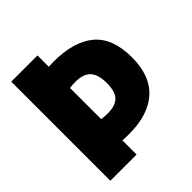

<svg xmlns="http://www.w3.org/2000/svg" viewBox="-200 -877 1014 1014"><g transform="rotate(-45 307.0 -370.0)"><path d="M44 0V-740H240V-655.5Q258 -657 274.5 -657Q427 -657 506.5 -590.5Q586 -524 586 -380Q586 -243 508.8 -173.5Q431.5 -104 289 -104Q274 -104 263.5 -104.5Q253 -105 240 -105.5V0ZM289 -261Q342.5 -261 369.2 -287.2Q396 -313.5 396 -378Q396 -442.5 368.5 -471.2Q341 -500 284 -500Q269 -500 259.5 -499.2Q250 -498.5 240 -497V-264Q251.5 -262.5 262.8 -261.8Q274 -261 289 -261Z"/></g></svg>

Font: Encode Sans Condensed Black
Style: Regular
Weight: 900
Width: 3
Designer: Multiple Designers
Foundry: Impallari Type
Version: Version 3.000; ttfautohint (v1.8.3) -l 8 -r 50 -G 200 -x 14 